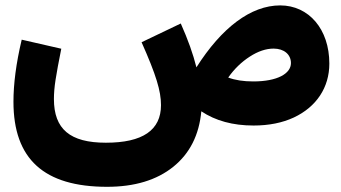

<svg xmlns="http://www.w3.org/2000/svg" viewBox="-20 -474 1289 725"><path d="M1038.1 -453.6C927.2 -453.6 816.9 -369.6 721.7 -219.7C709.5 -269 689.9 -324.2 662.6 -385.3L514.6 -314.5C569.8 -190.4 587.9 -130.4 587.9 -77.1C587.9 17.6 518.6 64.9 379.9 64.9C244.6 64.9 183.6 13.7 183.6 -100.1C183.6 -121.1 185.5 -145.5 189.9 -173.3C194.3 -201.2 201.2 -239.7 211.4 -290L62 -324.2C40.5 -233.9 30.8 -156.2 30.8 -89.8C30.8 127 146.5 231.4 384.3 231.4C488.3 231.4 571.8 206.1 634.3 155.8C696.8 105.5 731.9 35.6 740.2 -53.7C793.5 -18.1 858.9 0 937.5 0C995.6 0 1046.4 -10.3 1089.4 -30.3C1174.8 -70.3 1223.6 -143.6 1223.6 -233.9C1223.6 -363.8 1146 -453.6 1038.1 -453.6ZM1013.2 -290.5C1052.2 -290.5 1078.6 -268.6 1078.6 -235.8C1078.6 -196.3 1027.8 -166.5 936.5 -166.5C898.9 -166.5 867.7 -171.4 841.8 -181.2C864.7 -213.9 892.1 -240.2 923.3 -260.3C954.1 -280.3 984.4 -290.5 1013.2 -290.5Z"/></svg>

Font: Estedad ExtraBold
Style: Regular
Weight: 800
Designer: Amin Abedi
Version: Version 7.3